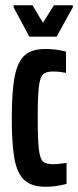

<svg xmlns="http://www.w3.org/2000/svg" viewBox="-20 -705 298 733"><path d="M25 -254Q25 -359 36.5 -415Q48 -471 75 -494.5Q102 -518 153 -518Q195 -518 232 -508V-427Q205 -432 183 -432Q156 -432 144.5 -421.5Q133 -411 128.5 -375Q124 -339 124 -256Q124 -170 128.5 -134Q133 -98 144.5 -88Q156 -78 185 -78Q197 -78 234 -83V-3Q194 8 154 8Q100 8 72.5 -18Q45 -44 35 -99.5Q25 -155 25 -254ZM92 -565 32 -677V-685H104L144 -618L186 -685H258V-677L196 -565Z"/></svg>

Font: Saira Ultra Condensed
Style: Bold
Weight: 700
Width: 1
Designer: Hector Gatti with collaboration of the Omnibus-Type team
Foundry: Omnibus-Type
Version: Version 1.001; ttfautohint (v1.8)